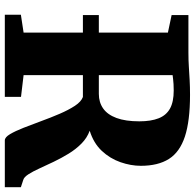

<svg xmlns="http://www.w3.org/2000/svg" viewBox="-26 -764 790 777"><g transform="rotate(90 368.5 -375.0)"><path d="M39 0V-65L111.5 -76V-660L40.5 -675V-743H192.5Q224 -743 250.5 -744.8Q277 -746.5 303.8 -748Q330.5 -749.5 363.5 -749.5Q469 -749.5 532 -728.8Q595 -708 622.8 -664Q650.5 -620 650.5 -550.5Q650.5 -510 635.8 -467.8Q621 -425.5 589.8 -392.2Q558.5 -359 508.5 -343.5Q537.5 -333 560.5 -310.2Q583.5 -287.5 601.5 -258Q619.5 -228.5 634.2 -197.8Q649 -167 661.2 -140Q673.5 -113 685 -95.2Q696.5 -77.5 708 -74.5L737 -65V0H547.5Q535 0 522.5 -21Q510 -42 496.8 -75.5Q483.5 -109 469.5 -147.5Q455.5 -186 440 -222Q424.5 -258 407.8 -283.5Q391 -309 372 -316H40.5V-380.5H359.5Q393.5 -380.5 418.5 -398Q443.5 -415.5 457 -452Q470.5 -488.5 470.5 -544.5Q470.5 -591.5 458.2 -622.5Q446 -653.5 418.8 -668.5Q391.5 -683.5 346 -683.5Q332 -683.5 320.2 -682.8Q308.5 -682 299.5 -681Q290.5 -680 283.5 -679V-76L371.5 -65.5V0Z"/></g></svg>

Font: Merriweather 20pt Black
Style: Regular
Weight: 900
Version: Version 2.100